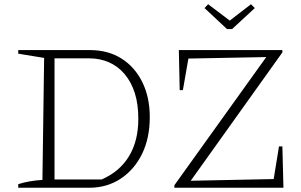

<svg xmlns="http://www.w3.org/2000/svg" viewBox="-20 -885 1420 905"><path d="M403 -649Q489 -649 552 -609.5Q615 -570 650.5 -498.5Q686 -427 686 -333Q686 -234 649.5 -159.5Q613 -85 548.5 -42.5Q484 0 400 0H66V-17Q91 -25 119 -30Q147 -35 180 -37L188 -612L66 -632V-649ZM459 -39Q544 -76 588 -148.5Q632 -221 632 -325Q632 -394 615.5 -446Q599 -498 568 -535Q537 -572 494.5 -591Q452 -610 400 -610H216L237 -630V-19L216 -39ZM802 0V-12L1235 -616L868 -609L842 -460H827L823 -649H1311V-638L879 -33L1270 -41L1295 -195H1311L1316 0ZM1050 -748 944 -847 961 -865 1063 -788 1163 -865 1181 -847 1074 -748Z"/></svg>

Font: Piazzolla Thin Thin
Style: Regular
Weight: 250
Version: Version 2.005